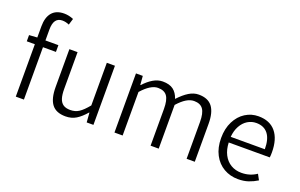

<svg xmlns="http://www.w3.org/2000/svg" viewBox="-88 -1095 2307 1475"><g transform="rotate(20 1065.5 -357.5)"><path d="M234.4 -671.9Q163.6 -671.9 163.6 -572.8V-483.4H269.5V-428.2H163.6V0H97.2V-428.2H31.2V-479L97.2 -483.4V-573.7Q97.2 -647.9 130.6 -687.5Q164.1 -727.1 229.5 -727.1Q268.1 -727.1 306.2 -710.9L290.5 -659.2Q262.2 -671.9 234.4 -671.9Z M426.3 -483.4V-183.6Q426.3 -134.8 436 -105Q445.8 -75.2 467.3 -60.8Q488.8 -46.4 524.9 -46.4Q564.9 -46.4 595.5 -66.4Q626 -86.4 665.5 -134.8V-483.4H731.9V0H676.8L670.9 -77.6H668Q629.9 -33.2 592.8 -10.5Q555.7 12.2 506.8 12.2Q429.7 12.2 394.5 -33.7Q359.4 -79.6 359.4 -174.3V-483.4Z M959.5 -483.4 965.3 -411.6H968.8Q1003.4 -450.2 1041.7 -472.9Q1080.1 -495.6 1119.6 -495.6Q1175.3 -495.6 1206.5 -471.9Q1237.8 -448.2 1252.9 -401.9Q1295.4 -447.8 1334.5 -471.7Q1373.5 -495.6 1414.1 -495.6Q1489.7 -495.6 1525.1 -449.5Q1560.5 -403.3 1560.5 -309.6V0H1493.7V-300.3Q1493.7 -372.6 1470.9 -404.8Q1448.2 -437 1397 -437Q1366.2 -437 1334 -417.5Q1301.8 -397.9 1265.6 -357.4V0H1199.2V-300.3Q1199.2 -372.6 1176.5 -404.8Q1153.8 -437 1101.6 -437Q1042.5 -437 970.7 -356V0H903.8V-483.4Z M2092.8 -270Q2092.8 -243.7 2090.3 -228.5H1754.9Q1756.8 -171.9 1778.6 -129.9Q1800.3 -87.9 1837.9 -65.2Q1875.5 -42.5 1924.8 -42.5Q1960 -42.5 1990.2 -51.8Q2020.5 -61 2048.3 -79.6L2072.8 -34.2Q2038.1 -12.7 2001 -0.2Q1963.9 12.2 1917 12.2Q1853 12.2 1800.8 -17.8Q1748.5 -47.9 1718.3 -105.2Q1688 -162.6 1688 -241.2Q1688 -318.8 1717.3 -376.7Q1746.6 -434.6 1795.4 -465.3Q1844.2 -496.1 1902.3 -496.1Q1995.1 -496.1 2043.9 -437.3Q2092.8 -378.4 2092.8 -270ZM1904.3 -441.9Q1865.7 -441.9 1833.3 -421.9Q1800.8 -401.9 1779.8 -364Q1758.8 -326.2 1754.4 -274.4H2033.2Q2033.2 -357.4 2000 -399.7Q1966.8 -441.9 1904.3 -441.9Z"/></g></svg>

Font: Varta
Style: Light
Weight: 300
Designer: Joana Correia, Viktoriya Grabowska, Eben Sorkin
Foundry: Sorkin Type
Version: Version 1.002; ttfautohint (v1.3) -l 8 -r 24 -G 200 -x 12 -H